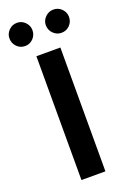

<svg xmlns="http://www.w3.org/2000/svg" viewBox="-174 -865 614 918"><g transform="rotate(-20 132.5 -406.0)"><path d="M195 -630V0H73V-630ZM-19 -754Q-19 -777 -2 -794.5Q15 -812 40 -812Q64 -812 81 -794.5Q98 -777 98 -754Q98 -729 81 -711.5Q64 -694 40 -694Q15 -694 -2 -711.5Q-19 -729 -19 -754ZM166 -754Q166 -777 183.5 -794.5Q201 -812 225 -812Q250 -812 267 -794.5Q284 -777 284 -754Q284 -729 267 -711.5Q250 -694 225 -694Q201 -694 183.5 -711.5Q166 -729 166 -754Z"/></g></svg>

Font: Mukta Mahee SemiBold
Style: Regular
Weight: 600
Designer: Shuchita Grover, Noopur Datye, Girish Dalvi, Yashodeep Gholap
Foundry: Ek Type
Version: Version 2.538;PS 1.000;hotconv 16.6.51;makeotf.lib2.5.65220;